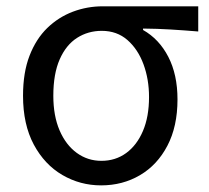

<svg xmlns="http://www.w3.org/2000/svg" viewBox="-20 -563 649 597"><path d="M294.5 13.4Q229.3 13.4 173.9 -18.9Q118.5 -51.2 85 -113.6Q51.6 -176.1 51.6 -265.2Q51.6 -337.4 71.8 -389.7Q92.1 -442.1 127 -476Q162 -509.8 206.5 -526.6Q251 -543.4 299.5 -543.4H596.4V-465.1Q550.4 -468.9 510.2 -471.3Q470 -473.8 424.8 -474.2V-469.8Q474.9 -441.5 503.4 -386.2Q531.9 -330.9 531.9 -253.9Q531.9 -169.8 500.5 -109.9Q469.2 -50 415.2 -18.3Q361.2 13.4 294.5 13.4ZM295.3 -62.9Q339 -62.9 372.3 -87.1Q405.6 -111.4 424.5 -155.8Q443.4 -200.2 443.4 -261.3Q443.4 -316.3 426.2 -363.1Q409 -409.8 376.3 -438.5Q343.6 -467.1 296.5 -467.1Q253.9 -467.1 219.7 -445.3Q185.4 -423.4 165.6 -378.4Q145.8 -333.4 145.8 -265.2Q145.8 -202.9 165.3 -157.5Q184.8 -112.2 218.8 -87.5Q252.7 -62.9 295.3 -62.9Z"/></svg>

Font: Noto Sans TC
Style: Regular
Weight: 100
Designer: Ryoko NISHIZUKA 西塚涼子 (kana, bopomofo & ideographs); Paul D. Hunt (Latin, Greek & Cyrillic); Sandoll Communications 산돌커뮤니
Foundry: Adobe
Version: Version 2.004;hotconv 1.0.118;makeotfexe 2.5.65603